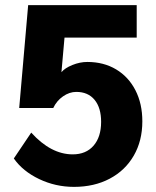

<svg xmlns="http://www.w3.org/2000/svg" viewBox="-20 -720 610 750"><path d="M34 -101 102 -202Q179 -117 264 -117Q316 -117 345.5 -151Q375 -185 375 -244Q375 -299 349.5 -330Q324 -361 278 -361Q251 -361 226 -343.5Q201 -326 188 -298H55L90 -700H514V-573H232L220 -438Q233 -454 262.5 -466Q292 -478 321 -478Q385 -478 433.5 -449Q482 -420 509 -367.5Q536 -315 536 -246Q536 -170 502.5 -112Q469 -54 408.5 -22Q348 10 269 10Q197 10 133 -20.5Q69 -51 34 -101Z"/></svg>

Font: Sarabun ExtraBold
Style: Regular
Weight: 800
Version: Version 1.000; ttfautohint (v1.6)